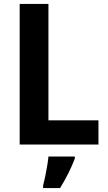

<svg xmlns="http://www.w3.org/2000/svg" viewBox="-20 -734 547 975"><path d="M80 0V-714H226V-123H480V0ZM360 71Q347 106 327.5 145Q308 184 285 221H199V208Q204 189 209.5 162.5Q215 136 219.5 109Q224 82 226 61H360Z"/></svg>

Font: Noto Sans Armenian SemiCondensed
Style: Bold
Weight: 700
Width: 4
Designer: Monotype Design Team
Foundry: Monotype Imaging Inc.
Version: Version 2.008; ttfautohint (v1.8.4.7-5d5b)